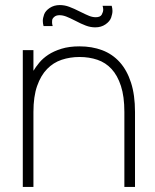

<svg xmlns="http://www.w3.org/2000/svg" viewBox="-20 -738 613 758"><path d="M356 -630Q337.5 -630 319.2 -636.8Q301 -643.5 276.5 -656.5Q255 -667.5 241.2 -672.8Q227.5 -678 215 -678Q201.5 -678 194 -671.2Q186.5 -664.5 186 -658.5Q185.5 -652.5 185.5 -650Q185.5 -642.5 188 -635H152Q149 -645.5 149 -655.5Q149 -666.5 154.2 -681Q159.5 -695.5 176.5 -706.8Q193.5 -718 216 -718Q235 -718 253.2 -711.2Q271.5 -704.5 297 -691.5Q319 -680.5 332.2 -675.2Q345.5 -670 358 -670Q376 -670 381.8 -680.5Q387.5 -691 387.5 -700Q387.5 -707 385 -715H421Q424 -704.5 424 -695Q424 -683.5 418.8 -668.5Q413.5 -653.5 396.5 -641.8Q379.5 -630 356 -630ZM471 -296Q471 -357 457.5 -398.5Q444 -440 420.5 -465.5Q397 -491 364.5 -502Q332 -513 294 -513Q256.5 -513 223.5 -502Q190.5 -491 165.8 -465.5Q141 -440 126.5 -398.5Q112 -357 112 -296V0H70V-540H112V-458.5Q121 -473.5 135 -490.5Q149 -507.5 170.5 -521.8Q192 -536 222.5 -545.5Q253 -555 294 -555Q343 -555 383.5 -539.8Q424 -524.5 452.8 -492.5Q481.5 -460.5 497.2 -411.8Q513 -363 513 -296V0H471Z"/></svg>

Font: Vela Sans ExtLt
Style: Regular
Weight: 200
Designer: Principal design: Mikhail Sharanda - project Manrope.
Design modification: Ravid Balaliev
Foundry: Mikhail Sharanda
Version: Version 1.001